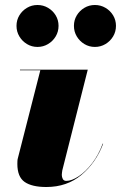

<svg xmlns="http://www.w3.org/2000/svg" viewBox="-20 -739 484 769"><path d="M276.1 -635.4Q276.1 -658.5 287.5 -677.4Q298.9 -696.3 317.9 -707.6Q337 -719 360.1 -719Q383.2 -719 402.5 -707.6Q421.7 -696.3 433.1 -677.4Q444.5 -658.5 444.5 -635.4Q444.5 -612.3 433.1 -593.2Q421.7 -574.1 402.5 -562.6Q383.2 -551 360.1 -551Q337 -551 317.9 -562.6Q298.9 -574.1 287.5 -593.2Q276.1 -612.3 276.1 -635.4ZM46.1 -635.4Q46.1 -658.5 57.5 -677.4Q68.9 -696.3 87.9 -707.6Q107 -719 130.1 -719Q153.2 -719 172.5 -707.6Q191.7 -696.3 203.1 -677.4Q214.5 -658.5 214.5 -635.4Q214.5 -612.3 203.1 -593.2Q191.7 -574.1 172.5 -562.6Q153.2 -551 130.1 -551Q107 -551 87.9 -562.6Q68.9 -574.1 57.5 -593.2Q46.1 -612.3 46.1 -635.4ZM393 -163Q364.5 -87.5 306.5 -38.8Q248.5 10 165.5 10Q108 10 78.8 -10.2Q49.5 -30.5 49.5 -82.5Q49.5 -86.5 49.8 -93.5Q50 -100.5 51.5 -105L141.5 -457.5H60V-460H331.5L229.5 -56.5Q229 -52 228.2 -47Q227.5 -42 227.5 -38.5Q227.5 -30 231.5 -22.2Q235.5 -14.5 245.5 -14.5Q267 -14.5 294.8 -32.8Q322.5 -51 348.5 -84.5Q374.5 -118 391.5 -164Z"/></svg>

Font: Bodoni* 72pt Fatface
Style: Italic
Weight: 900
Italic angle: -13°
Version: Version 2.3